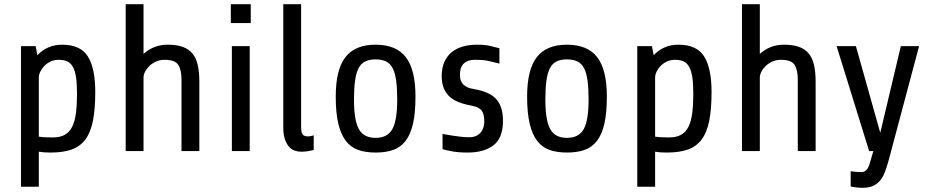

<svg xmlns="http://www.w3.org/2000/svg" viewBox="-20 -720 4435 915"><path d="M80 170V-500H150L158 -457Q206 -507 276 -507Q364 -507 399 -450.5Q434 -394 434 -282Q434 -200 423 -144.5Q412 -89 387 -55.5Q362 -22 321.5 -7.5Q281 7 221 7Q204 7 190 6Q176 5 165 3V170ZM260 -435Q239 -435 221.5 -427Q204 -419 191.5 -406Q179 -393 172 -378.5Q165 -364 165 -350V-69Q176 -67 192 -66Q208 -65 231 -65Q267 -65 289.5 -78Q312 -91 324.5 -117Q337 -143 342 -181.5Q347 -220 347 -272Q347 -320 342.5 -351Q338 -382 327.5 -401Q317 -420 300.5 -427.5Q284 -435 260 -435Z M579 0V-700H664V-463Q687 -484 715.5 -495.5Q744 -507 779 -507Q822 -507 851 -496.5Q880 -486 897.5 -464.5Q915 -443 922.5 -409.5Q930 -376 930 -330V0H845V-340Q845 -387 829.5 -411Q814 -435 764 -435Q743 -435 724.5 -427Q706 -419 692.5 -406Q679 -393 671.5 -378.5Q664 -364 664 -350V0Z M1080 -610V-700H1175V-610ZM1085 0V-500H1170V0Z M1475 -5Q1464 -3 1449.5 0Q1435 3 1415 3Q1400 3 1385 -2Q1370 -7 1358 -20Q1346 -33 1338 -55.5Q1330 -78 1330 -112V-700H1415V-117Q1415 -91 1421.5 -80.5Q1428 -70 1448 -70Q1456 -70 1463.5 -72Q1471 -74 1475 -75Z M1960 -260Q1960 -181 1948 -129.5Q1936 -78 1912 -47.5Q1888 -17 1852.5 -5Q1817 7 1770 7Q1724 7 1688.5 -5Q1653 -17 1629 -47.5Q1605 -78 1592.5 -129.5Q1580 -181 1580 -260Q1580 -388 1626 -447.5Q1672 -507 1770 -507Q1868 -507 1914 -447.5Q1960 -388 1960 -260ZM1873 -245Q1873 -298 1868 -335Q1863 -372 1851.5 -394.5Q1840 -417 1820 -427Q1800 -437 1770 -437Q1740 -437 1720 -427Q1700 -417 1688.5 -394.5Q1677 -372 1672 -335Q1667 -298 1667 -245Q1667 -147 1690 -105Q1713 -63 1770 -63Q1827 -63 1850 -105Q1873 -147 1873 -245Z M2377 -145Q2377 -62 2331.5 -27.5Q2286 7 2209 7Q2166 7 2136 1.5Q2106 -4 2089 -9V-82Q2098 -80 2112.5 -77.5Q2127 -75 2144 -72.5Q2161 -70 2179.5 -68Q2198 -66 2216 -66Q2236 -66 2249.5 -72.5Q2263 -79 2271.5 -89.5Q2280 -100 2284 -113.5Q2288 -127 2288 -140Q2288 -176 2275.5 -193Q2263 -210 2225 -217Q2148 -231 2116.5 -265.5Q2085 -300 2085 -356Q2085 -397 2098 -425.5Q2111 -454 2133.5 -472Q2156 -490 2186.5 -498.5Q2217 -507 2253 -507Q2292 -507 2318.5 -500.5Q2345 -494 2360 -490V-417Q2334 -423 2310 -429Q2286 -435 2245 -435Q2222 -435 2207.5 -428.5Q2193 -422 2185 -411.5Q2177 -401 2174.5 -388Q2172 -375 2172 -361Q2172 -306 2236 -296Q2314 -283 2345.5 -247Q2377 -211 2377 -145Z M2872 -260Q2872 -181 2860 -129.5Q2848 -78 2824 -47.5Q2800 -17 2764.5 -5Q2729 7 2682 7Q2636 7 2600.5 -5Q2565 -17 2541 -47.5Q2517 -78 2504.5 -129.5Q2492 -181 2492 -260Q2492 -388 2538 -447.5Q2584 -507 2682 -507Q2780 -507 2826 -447.5Q2872 -388 2872 -260ZM2785 -245Q2785 -298 2780 -335Q2775 -372 2763.5 -394.5Q2752 -417 2732 -427Q2712 -437 2682 -437Q2652 -437 2632 -427Q2612 -417 2600.5 -394.5Q2589 -372 2584 -335Q2579 -298 2579 -245Q2579 -147 2602 -105Q2625 -63 2682 -63Q2739 -63 2762 -105Q2785 -147 2785 -245Z M3017 170V-500H3087L3095 -457Q3143 -507 3213 -507Q3301 -507 3336 -450.5Q3371 -394 3371 -282Q3371 -200 3360 -144.5Q3349 -89 3324 -55.5Q3299 -22 3258.5 -7.5Q3218 7 3158 7Q3141 7 3127 6Q3113 5 3102 3V170ZM3197 -435Q3176 -435 3158.5 -427Q3141 -419 3128.5 -406Q3116 -393 3109 -378.5Q3102 -364 3102 -350V-69Q3113 -67 3129 -66Q3145 -65 3168 -65Q3204 -65 3226.5 -78Q3249 -91 3261.5 -117Q3274 -143 3279 -181.5Q3284 -220 3284 -272Q3284 -320 3279.5 -351Q3275 -382 3264.5 -401Q3254 -420 3237.5 -427.5Q3221 -435 3197 -435Z M3516 0V-700H3601V-463Q3624 -484 3652.5 -495.5Q3681 -507 3716 -507Q3759 -507 3788 -496.5Q3817 -486 3834.5 -464.5Q3852 -443 3859.5 -409.5Q3867 -376 3867 -330V0H3782V-340Q3782 -387 3766.5 -411Q3751 -435 3701 -435Q3680 -435 3661.5 -427Q3643 -419 3629.5 -406Q3616 -393 3608.5 -378.5Q3601 -364 3601 -350V0Z M4215 44Q4207 73 4198 97.5Q4189 122 4175.5 139Q4162 156 4141.5 165.5Q4121 175 4091 175Q4075 175 4059 173Q4043 171 4034 169V96Q4045 98 4058 99Q4071 100 4086 100Q4114 100 4126 55L4142 0H4122L3967 -500H4059L4175 -87L4273 -500H4360Z"/></svg>

Font: Share
Style: Regular
Weight: 400
Designer: Ralph du Carrois
Version: Version 1.001